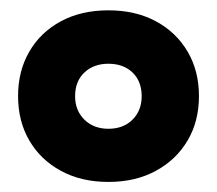

<svg xmlns="http://www.w3.org/2000/svg" viewBox="-20 -795 420 372"><path d="M190 -442.5Q137.5 -442.5 98 -464Q58.5 -485.5 36.8 -522.8Q15 -560 15 -609Q15 -657.5 36.8 -695Q58.5 -732.5 98 -753.8Q137.5 -775 190 -775Q242.5 -775 282 -753.8Q321.5 -732.5 343.5 -695Q365.5 -657.5 365.5 -609Q365.5 -560 343.5 -522.8Q321.5 -485.5 282 -464Q242.5 -442.5 190 -442.5ZM190 -545.5Q219 -545.5 236.8 -563.2Q254.5 -581 254.5 -608.5Q254.5 -637.5 236.8 -654.5Q219 -671.5 190 -671.5Q161.5 -671.5 143.5 -654.5Q125.5 -637.5 125.5 -608.5Q125.5 -581 143.5 -563.2Q161.5 -545.5 190 -545.5Z"/></svg>

Font: Hepta Slab ExtraLight ExtraBold
Style: Regular
Weight: 800
Version: Version 1.102